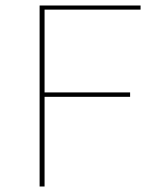

<svg xmlns="http://www.w3.org/2000/svg" viewBox="-20 -678 583 698"><path d="M142 -643V-342H453V-326H142V0H124V-658H491V-643Z"/></svg>

Font: Ysabeau Thin
Style: Regular
Weight: 200
Designer: Christian Thalmann (Catharsis Fonts)
Version: Version 0.003